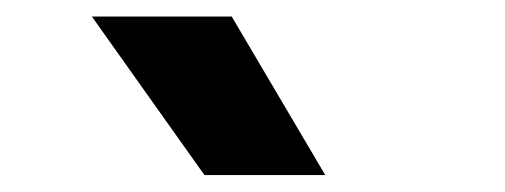

<svg xmlns="http://www.w3.org/2000/svg" viewBox="-20 -828 610 232"><path d="M227 -616.5 91 -808H260L373 -616.5Z"/></svg>

Font: Encode Sans SC Condensed Thin
Style: Bold
Weight: 700
Version: Version 3.002